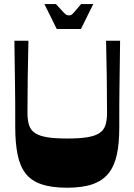

<svg xmlns="http://www.w3.org/2000/svg" viewBox="-20 -897 650 928"><path d="M304.7 10.3Q229.7 10.3 180.5 -6.3Q131.3 -23 103.8 -58.5Q76.3 -94 64.9 -150.2Q53.6 -206.4 53.6 -284.5Q53.6 -314.6 53.6 -343.9Q53.6 -373.2 53.4 -406.4Q53.3 -439.5 52.6 -480.9Q51.9 -522.3 51.3 -576Q50.6 -629.6 49.6 -700H117.4Q115.4 -613.1 114.1 -526.4Q112.7 -439.8 112.7 -352.6Q112.7 -315.6 120.7 -291.5Q128.7 -267.4 149.7 -253.6Q170.7 -239.8 208.2 -233.6Q245.7 -227.5 304.7 -227.5Q363.8 -227.5 401.6 -233.6Q439.5 -239.8 460.4 -253.6Q481.4 -267.4 489.4 -291.5Q497.4 -315.6 497.4 -352.6Q497.4 -439.8 496 -526.4Q494.7 -613.1 492.7 -700H560.5Q559.5 -628.9 558.8 -574.6Q558.2 -520.3 557.5 -478.5Q556.8 -436.8 556.7 -403Q556.5 -369.2 556.5 -339.6Q556.5 -309.9 556.5 -279.2Q556.5 -204.1 544.7 -149.3Q532.8 -94.6 504.6 -59.3Q476.4 -24 427.6 -6.8Q378.7 10.3 304.7 10.3ZM254.3 -756.9 194.6 -877.4H250.3Q275 -850 285.7 -838.7Q296.4 -827.4 301.4 -825Q306.4 -822.7 312.8 -822.7Q320.1 -822.7 324.6 -825Q329.1 -827.4 339.1 -838.7Q349.1 -850 371.8 -877.4H430.9L371.2 -756.9Z"/></svg>

Font: Ojuju ExtraLight
Style: Regular
Weight: 200
Designer: Chisaokwu Joboson, Mirko Velimirovic
Foundry: Udi Foundry
Version: Version 1.000